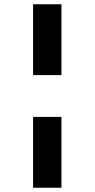

<svg xmlns="http://www.w3.org/2000/svg" viewBox="-20 -880 443 900"><path d="M135 -528H268V-860H135ZM135 0H268V-332H135Z"/></svg>

Font: Spartan
Style: Bold
Weight: 700
Designer: Matt Bailey, Mirko Velimirovic
Foundry: Matt Bailey
Version: Version 1.003; ttfautohint (v1.8.3)